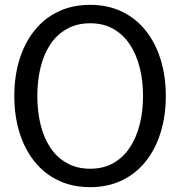

<svg xmlns="http://www.w3.org/2000/svg" viewBox="-20 -760 743 792"><path d="M352 12Q279 12 221 -15.5Q163 -43 122.5 -93.5Q82 -144 60.5 -213Q39 -282 39 -364Q39 -446 60.5 -515Q82 -584 122.5 -634.5Q163 -685 221 -712.5Q279 -740 352 -740Q424 -740 482 -712.5Q540 -685 580.5 -634.5Q621 -584 642.5 -515Q664 -446 664 -364Q664 -282 642.5 -213Q621 -144 580.5 -93.5Q540 -43 482 -15.5Q424 12 352 12ZM352 -64Q407 -64 448 -87.5Q489 -111 516 -152Q543 -193 556.5 -247.5Q570 -302 570 -364Q570 -426 556.5 -480.5Q543 -535 516 -576Q489 -617 448 -640.5Q407 -664 352 -664Q297 -664 255.5 -640.5Q214 -617 187 -576Q160 -535 147 -480.5Q134 -426 134 -364Q134 -302 147 -247.5Q160 -193 187 -152Q214 -111 255.5 -87.5Q297 -64 352 -64Z"/></svg>

Font: Murecho Thin
Style: Regular
Weight: 400
Version: Version 1.010